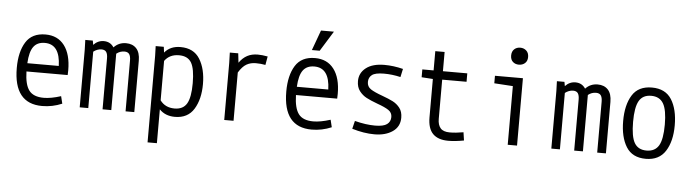

<svg xmlns="http://www.w3.org/2000/svg" viewBox="-49 -844 4473 1242"><g transform="rotate(5 2187.5 -223.0)"><path d="M384.8 -232.4Q384.8 -211.9 383.8 -201.2H116.2Q118.2 -116.2 146.5 -78.6Q174.8 -41 242.2 -41Q289.1 -41 353.5 -61.5L365.2 -13.7Q302.7 12.7 236.3 12.7Q51.8 12.7 51.8 -218.8Q51.8 -323.2 91.3 -386.7Q130.9 -450.2 218.8 -450.2Q297.9 -450.2 341.3 -393.1Q384.8 -335.9 384.8 -232.4ZM117.2 -254.9H321.3Q317.4 -395.5 218.8 -395.5Q169.9 -395.5 145.5 -362.3Q121.1 -329.1 117.2 -254.9Z M834 -334V0H777.3V-330.1Q777.3 -357.4 768.1 -371.1Q758.8 -384.8 736.3 -384.8Q708 -384.8 684.6 -366.2V0H627.9V-331.1Q627.9 -358.4 618.7 -372.1Q609.4 -385.7 586.9 -385.7Q574.2 -385.7 560.1 -380.4Q545.9 -375 535.2 -366.2V0H479.5V-374L477.5 -437.5H526.4L531.2 -410.2Q559.6 -440.4 597.7 -440.4Q640.6 -440.4 663.1 -405.3Q695.3 -439.5 742.2 -439.5Q785.2 -439.5 809.6 -413.1Q834 -386.7 834 -334Z M1260.7 -218.8Q1260.7 -121.1 1221.2 -56.6Q1181.6 7.8 1097.7 7.8Q1035.2 7.8 997.1 -32.2V187.5H936.5V-375L934.6 -437.5H987.3L992.2 -400.4Q1029.3 -445.3 1095.7 -445.3Q1181.6 -445.3 1221.2 -381.3Q1260.7 -317.4 1260.7 -218.8ZM1194.3 -218.8Q1194.3 -312.5 1170.9 -352.1Q1147.5 -391.6 1090.8 -391.6Q1029.3 -391.6 997.1 -346.7V-90.8Q1030.3 -45.9 1090.8 -45.9Q1146.5 -45.9 1170.4 -86.4Q1194.3 -127 1194.3 -218.8Z M1662.1 -433.6 1652.3 -377.9Q1623 -383.8 1589.8 -383.8Q1555.7 -383.8 1529.3 -368.7Q1502.9 -353.5 1478.5 -313.5V0H1418V-369.1L1416 -437.5H1470.7L1477.5 -377Q1500 -409.2 1529.3 -424.8Q1558.6 -440.4 1597.7 -440.4Q1626 -440.4 1662.1 -433.6Z M2134.8 -232.4Q2134.8 -211.9 2133.8 -201.2H1866.2Q1868.2 -116.2 1896.5 -78.6Q1924.8 -41 1992.2 -41Q2039.1 -41 2103.5 -61.5L2115.2 -13.7Q2052.7 12.7 1986.3 12.7Q1801.8 12.7 1801.8 -218.8Q1801.8 -323.2 1841.3 -386.7Q1880.9 -450.2 1968.8 -450.2Q2047.9 -450.2 2091.3 -393.1Q2134.8 -335.9 2134.8 -232.4ZM1867.2 -254.9H2071.3Q2067.4 -395.5 1968.8 -395.5Q1919.9 -395.5 1895.5 -362.3Q1871.1 -329.1 1867.2 -254.9ZM2075.2 -630.9 1994.1 -500H1943.4L1991.2 -630.9Z M2421.9 -388.7Q2365.2 -388.7 2343.8 -372.1Q2322.3 -355.5 2322.3 -326.2Q2322.3 -295.9 2346.7 -279.8Q2371.1 -263.7 2422.9 -245.1Q2465.8 -229.5 2492.7 -215.8Q2519.5 -202.1 2538.6 -177.7Q2557.6 -153.3 2557.6 -114.3Q2557.6 -55.7 2511.2 -23.9Q2464.8 7.8 2393.6 7.8Q2325.2 7.8 2248 -15.6L2260.7 -67.4Q2333 -48.8 2392.6 -48.8Q2447.3 -48.8 2470.2 -65.9Q2493.2 -83 2493.2 -113.3Q2493.2 -141.6 2469.2 -157.7Q2445.3 -173.8 2395.5 -191.4Q2350.6 -208 2323.7 -222.2Q2296.9 -236.3 2277.3 -261.7Q2257.8 -287.1 2257.8 -326.2Q2257.8 -378.9 2300.3 -412.1Q2342.8 -445.3 2419.9 -445.3Q2478.5 -445.3 2541 -429.7L2529.3 -376Q2475.6 -388.7 2421.9 -388.7Z M2799.8 -437.5H2958V-382.8H2799.8V-127.9Q2799.8 -88.9 2817.9 -67.9Q2835.9 -46.9 2877.9 -46.9Q2917 -46.9 2966.8 -55.7L2974.6 -2.9Q2918 7.8 2873 7.8Q2806.6 7.8 2772.9 -26.4Q2739.3 -60.5 2739.3 -132.8V-381.8L2666 -386.7V-437.5H2739.3V-562.5H2799.8Z M3258.8 -380.9 3137.7 -388.7V-437.5H3319.3V0H3258.8ZM3285.2 -632.8Q3308.6 -632.8 3324.7 -618.2Q3340.8 -603.5 3340.8 -577.1Q3340.8 -550.8 3324.7 -536.6Q3308.6 -522.5 3285.2 -522.5Q3261.7 -522.5 3246.1 -536.6Q3230.5 -550.8 3230.5 -577.1Q3230.5 -603.5 3246.1 -618.2Q3261.7 -632.8 3285.2 -632.8Z M3896.5 -334V0H3839.8V-330.1Q3839.8 -357.4 3830.6 -371.1Q3821.3 -384.8 3798.8 -384.8Q3770.5 -384.8 3747.1 -366.2V0H3690.4V-331.1Q3690.4 -358.4 3681.2 -372.1Q3671.9 -385.7 3649.4 -385.7Q3636.7 -385.7 3622.6 -380.4Q3608.4 -375 3597.7 -366.2V0H3542V-374L3540 -437.5H3588.9L3593.8 -410.2Q3622.1 -440.4 3660.2 -440.4Q3703.1 -440.4 3725.6 -405.3Q3757.8 -439.5 3804.7 -439.5Q3847.7 -439.5 3872.1 -413.1Q3896.5 -386.7 3896.5 -334Z M3989.3 -218.8Q3989.3 -323.2 4028.8 -386.7Q4068.4 -450.2 4156.2 -450.2Q4244.1 -450.2 4284.2 -386.7Q4324.2 -323.2 4324.2 -218.8Q4324.2 -115.2 4283.2 -51.3Q4242.2 12.7 4156.2 12.7Q4068.4 12.7 4028.8 -50.8Q3989.3 -114.3 3989.3 -218.8ZM4259.8 -218.8Q4259.8 -313.5 4235.4 -355Q4210.9 -396.5 4156.2 -396.5Q4101.6 -396.5 4077.6 -355Q4053.7 -313.5 4053.7 -218.8Q4053.7 -123 4077.6 -82Q4101.6 -41 4156.2 -41Q4210.9 -41 4235.4 -82Q4259.8 -123 4259.8 -218.8Z"/></g></svg>

Font: Sudo Light
Style: Regular
Weight: 300
Monospace: yes
Designer: Jens Kutilek
Foundry: Jens Kutilek
Version: Version 0.040